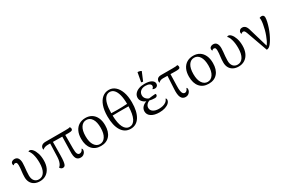

<svg xmlns="http://www.w3.org/2000/svg" viewBox="113 -1957 4713 3184"><g transform="rotate(-30 2470.0 -365.5)"><path d="M299.1 13.4Q240.5 13.4 197.3 -9.2Q154.2 -31.8 131 -73.7Q107.8 -115.5 107.8 -172.9Q107.8 -231.2 115.8 -286.2Q123.8 -341.1 123.8 -392.9Q123.8 -422.4 116 -437.7Q108.2 -453.1 86.4 -453.1Q73.7 -453.1 65 -447.3Q56.2 -441.6 50.4 -433.9Q40.9 -446.6 40.9 -461.8Q40.9 -488.5 61.3 -504Q81.6 -519.4 110.1 -519.4Q157.1 -519.4 178.5 -485.4Q199.9 -451.5 199.9 -396Q199.9 -363.5 195.9 -325.3Q191.9 -287 187.9 -245.5Q183.9 -204.1 183.9 -162.3Q183.9 -95.5 215.2 -59.2Q246.4 -22.9 299.1 -22.9Q366.2 -22.9 404.7 -83.7Q443.3 -144.4 443.3 -259.7Q443.3 -350.4 424.2 -416.4Q405.1 -482.4 376.5 -507.5Q383.1 -518 399.8 -518Q429.1 -518 457.6 -484.9Q486.2 -451.8 505.4 -393Q524.7 -334.1 524.7 -256.9Q524.7 -173.5 496.5 -112.8Q468.2 -52.1 417.3 -19.3Q366.4 13.4 299.1 13.4Z M1080.4 11.2Q1023.2 11.2 999.1 -31.2Q974.9 -73.5 979.5 -164.7L986.9 -473.6H1042.8L1041.8 -184.1Q1041.4 -114.5 1054.6 -84.8Q1067.8 -55.1 1096.5 -55.1Q1116.3 -55.1 1134.6 -68.8Q1152.8 -82.5 1162.6 -110.9Q1170.7 -107.5 1174.1 -99.3Q1177.5 -91.2 1177.5 -81.8Q1177.5 -59.5 1165.2 -37.9Q1152.9 -16.3 1131.1 -2.5Q1109.2 11.2 1080.4 11.2ZM736.9 11.2Q701.7 11.2 683.3 -26.8Q699.6 -36.7 712.8 -57.2Q725.9 -77.8 735.3 -111Q744.6 -144.3 746.9 -189.8L756.4 -475.5L808.4 -474.9L805.4 -186.5Q804.5 -123.6 799.7 -84.6Q795 -45.5 787 -24.5Q778.9 -3.5 766.4 3.9Q753.9 11.2 736.9 11.2ZM610.5 -411.1Q604.9 -420.4 604.9 -431.8Q604.9 -464.2 629 -486.7Q653.2 -509.2 706.2 -509.2H1079.5Q1118.5 -509.2 1139 -511Q1159.5 -512.7 1170.4 -518.2Q1175.6 -513.9 1180.5 -503.9Q1185.4 -493.9 1185.4 -482.8Q1185.4 -458.6 1167.2 -450.6Q1149.1 -442.6 1106 -442.6Q1055 -442.6 1002.2 -443.1Q949.4 -443.5 898 -444.5Q846.6 -445.4 798.9 -445.8Q751.2 -446.3 710.3 -446.3Q680.8 -446.3 655.1 -438.5Q629.4 -430.8 610.5 -411.1Z M1467.5 12.9Q1359.1 12.9 1298.7 -57.5Q1238.2 -127.8 1238.2 -253.7Q1238.2 -338.1 1266.7 -397.7Q1295.2 -457.4 1347.4 -489.1Q1399.5 -520.8 1470.2 -520.8Q1539.2 -520.8 1589.7 -489.1Q1640.2 -457.4 1668.4 -397.7Q1696.7 -338.1 1696.7 -253.7Q1696.7 -127.8 1636.3 -57.5Q1575.8 12.9 1467.5 12.9ZM1467.5 -23.4Q1531.8 -23.4 1571.5 -83.1Q1611.2 -142.8 1611.2 -253.7Q1611.2 -365.1 1572.4 -424.8Q1533.6 -484.5 1467.5 -484.5Q1401.8 -484.5 1362.6 -424.8Q1323.3 -365.1 1323.3 -253.7Q1323.3 -142.8 1363.5 -83.1Q1403.7 -23.4 1467.5 -23.4Z M2039.4 -730.3Q2106.5 -730.3 2158.8 -686.1Q2211.2 -641.8 2241.3 -558.9Q2271.5 -475.9 2271.5 -359Q2271.5 -184 2209.8 -85.5Q2148.1 12.9 2036.6 12.9Q1925.2 12.9 1863.5 -85.5Q1801.8 -184 1801.8 -359Q1801.8 -475.9 1831.3 -558.9Q1860.8 -641.8 1914.5 -686.1Q1968.2 -730.3 2039.4 -730.3ZM2035.5 -692.2Q1989 -692.2 1955.3 -656.7Q1921.5 -621.2 1903 -550.6Q1884.5 -479.9 1883.5 -373.8Q1942.8 -371.9 1991.3 -371.4Q2039.7 -370.9 2087.1 -372.4Q2134.5 -373.8 2188.7 -377.2Q2188.2 -482.4 2169.2 -552.3Q2150.1 -622.2 2116.1 -657.2Q2082.1 -692.2 2035.5 -692.2ZM2036.6 -25.2Q2107.4 -25.2 2146.3 -102Q2185.2 -178.8 2188.7 -329.9Q2136.1 -330.4 2090 -330.6Q2043.8 -330.8 1994.9 -330.6Q1945.9 -330.4 1883.5 -328.5Q1887.1 -178.4 1926.7 -101.8Q1966.4 -25.2 2036.6 -25.2Z M2586.3 14.8Q2488.2 14.8 2431.4 -22.7Q2374.7 -60.2 2374.7 -123.6Q2374.7 -171.7 2409.2 -207.9Q2443.7 -244.2 2505.8 -260.6L2511.8 -248.6Q2457.5 -258.9 2423.1 -295.1Q2388.7 -331.2 2388.7 -373.3Q2388.7 -417.5 2415.2 -450.4Q2441.8 -483.3 2489.1 -502Q2536.5 -520.8 2599.4 -520.8Q2687.5 -520.8 2732.7 -494.2Q2778 -467.7 2778 -425.9Q2778 -399.2 2760.7 -382.3Q2743.5 -365.5 2717.4 -365.5Q2704.5 -365.5 2692.6 -369.1Q2680.6 -372.8 2673.8 -378.7Q2689.9 -389.7 2696.1 -402Q2702.3 -414.3 2702.3 -427.3Q2702.3 -451.9 2674.4 -468.2Q2646.5 -484.5 2599.5 -484.5Q2540.2 -484.5 2505.4 -454.3Q2470.5 -424.2 2470.5 -375.4Q2470.5 -336.9 2496.7 -308.2Q2522.8 -279.4 2562.1 -268.8L2562.2 -246.7Q2516 -238.3 2487.2 -209.3Q2458.4 -180.2 2458.4 -143.2Q2458.4 -94.5 2500 -67.7Q2541.5 -40.9 2606.5 -40.9Q2646.1 -40.9 2682.1 -49.6Q2718.1 -58.2 2745.5 -78.8Q2773 -99.4 2786 -134.4Q2794 -130 2797.5 -122.9Q2800.9 -115.8 2800.9 -108.1Q2800.9 -72.3 2772.5 -44.5Q2744.2 -16.8 2695.7 -1Q2647.2 14.8 2586.3 14.8ZM2638.1 -227.9Q2607.4 -227.9 2581.2 -231.8Q2555.1 -235.8 2533.8 -241.5L2542.6 -271.7Q2576.8 -276.5 2609.7 -280Q2642.6 -283.5 2677.3 -285.5Q2685.8 -275.9 2685.8 -265.8Q2685.8 -251.3 2673.7 -239.6Q2661.6 -227.9 2638.1 -227.9ZM2603.3 -563.5Q2595.6 -563.4 2584.6 -564.8Q2573.5 -566.3 2568.8 -570.3L2601.3 -746.3Q2619.7 -746.7 2640 -741.4Q2660.2 -736.2 2671.9 -727.3Z M3090.5 11.2Q3031.4 11.2 3005.6 -40.1Q2979.8 -91.5 2987.8 -205.6L3002.5 -473.6H3059.2L3052.4 -226.8Q3050 -161.8 3056.6 -124.2Q3063.2 -86.6 3077.4 -70.8Q3091.6 -55.1 3111.8 -55.1Q3131.2 -55.1 3147.3 -70.6Q3163.5 -86.1 3172.8 -114.1Q3181.3 -110.6 3184.5 -102.7Q3187.7 -94.8 3187.7 -84.1Q3187.7 -60.2 3175 -38.3Q3162.4 -16.5 3140.7 -2.6Q3118.9 11.2 3090.5 11.2ZM2830.6 -411.1Q2825 -420.4 2825 -433.4Q2825 -453.2 2834 -470.7Q2842.9 -488.1 2862.5 -498.7Q2882.1 -509.2 2912.2 -509.2H3138Q3177 -509.2 3197.5 -511Q3218 -512.7 3228.9 -518.2Q3234.2 -513.9 3239 -503.9Q3243.9 -493.9 3243.9 -483.7Q3243.9 -457.7 3225.8 -450.2Q3207.6 -442.6 3164.5 -442.6Q3095.2 -442.6 3034.1 -444.5Q2972.9 -446.3 2915.6 -446.3Q2889.2 -446.3 2868.5 -438.5Q2847.8 -430.8 2830.6 -411.1Z M3531.5 12.9Q3423.1 12.9 3362.7 -57.5Q3302.2 -127.8 3302.2 -253.7Q3302.2 -338.1 3330.7 -397.7Q3359.2 -457.4 3411.4 -489.1Q3463.5 -520.8 3534.2 -520.8Q3603.2 -520.8 3653.7 -489.1Q3704.2 -457.4 3732.4 -397.7Q3760.7 -338.1 3760.7 -253.7Q3760.7 -127.8 3700.3 -57.5Q3639.8 12.9 3531.5 12.9ZM3531.5 -23.4Q3595.8 -23.4 3635.5 -83.1Q3675.2 -142.8 3675.2 -253.7Q3675.2 -365.1 3636.4 -424.8Q3597.6 -484.5 3531.5 -484.5Q3465.8 -484.5 3426.6 -424.8Q3387.3 -365.1 3387.3 -253.7Q3387.3 -142.8 3427.5 -83.1Q3467.7 -23.4 3531.5 -23.4Z M4104.1 13.4Q4045.5 13.4 4002.3 -9.2Q3959.2 -31.8 3936 -73.7Q3912.8 -115.5 3912.8 -172.9Q3912.8 -231.2 3920.8 -286.2Q3928.8 -341.1 3928.8 -392.9Q3928.8 -422.4 3921 -437.7Q3913.2 -453.1 3891.4 -453.1Q3878.7 -453.1 3870 -447.3Q3861.2 -441.6 3855.4 -433.9Q3845.9 -446.6 3845.9 -461.8Q3845.9 -488.5 3866.3 -504Q3886.6 -519.4 3915.1 -519.4Q3962.1 -519.4 3983.5 -485.4Q4004.9 -451.5 4004.9 -396Q4004.9 -363.5 4000.9 -325.3Q3996.9 -287 3992.9 -245.5Q3988.9 -204.1 3988.9 -162.3Q3988.9 -95.5 4020.2 -59.2Q4051.4 -22.9 4104.1 -22.9Q4171.2 -22.9 4209.7 -83.7Q4248.3 -144.4 4248.3 -259.7Q4248.3 -350.4 4229.2 -416.4Q4210.1 -482.4 4181.5 -507.5Q4188.1 -518 4204.8 -518Q4234.1 -518 4262.6 -484.9Q4291.2 -451.8 4310.4 -393Q4329.7 -334.1 4329.7 -256.9Q4329.7 -173.5 4301.5 -112.8Q4273.2 -52.1 4222.3 -19.3Q4171.4 13.4 4104.1 13.4Z M4643.7 4.3 4500.1 -397.8Q4489.2 -427.4 4478.7 -440Q4468.1 -452.5 4451.2 -452.5Q4438.8 -452.5 4430 -446.5Q4421.2 -440.5 4415.8 -432.8Q4411.4 -437.6 4408.3 -444.7Q4405.3 -451.8 4405.3 -461.5Q4405.3 -481.1 4422.7 -500Q4440.1 -518.9 4473.3 -518.9Q4508.1 -518.9 4532.1 -493.7Q4556.2 -468.5 4571.4 -408.1L4681.2 -35.9L4657 -41.7Q4671 -48.6 4686.9 -71Q4702.8 -93.3 4719 -127.4Q4735.2 -161.5 4750.4 -202.8Q4767.6 -247.9 4780.8 -298.5Q4794 -349 4801.6 -395.2Q4809.2 -441.3 4809.2 -472.5Q4809.2 -486.3 4807.7 -496.7Q4806.3 -507 4803.5 -511.7Q4811 -515.9 4821.9 -519Q4832.8 -522.2 4844.7 -522.2Q4868.8 -522.2 4880.1 -508Q4891.4 -493.8 4891.4 -473.6Q4891.4 -438.7 4880.8 -391.8Q4870.2 -344.8 4853 -294.1Q4835.8 -243.4 4814.3 -196Q4792.7 -148.5 4771.2 -112.2Q4747.2 -71.5 4726.4 -45.5Q4705.7 -19.5 4686.1 -7.6Q4666.5 4.3 4643.7 4.3Z"/></g></svg>

Font: Arima Thin
Style: Regular
Weight: 100
Designer: Joana Correia and Natanael Gama
Foundry: NDISCOVER
Version: Version 1.101;gftools[0.9.23]